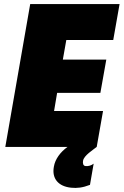

<svg xmlns="http://www.w3.org/2000/svg" viewBox="-20 -720 606 941"><path d="M6 0H311C276 25 250 60 244 97C233 156 267 194 329 200C357 203 385 200 421 186L439 82C428 91 414 95 400 94C387 93 385 80 387 68C391 42 437 14 454 0L485 -176H245L260 -265H472L501 -428H288L305 -524H535L566 -700H128Z"/></svg>

Font: Fixel Text 20240404 Black
Style: Italic
Weight: 900
Width: 4
Italic angle: -10°
Designer: AlfaBravo + MacPaw
Foundry: Kyrylo Tkachov, Marchela Mozhyna, Serhii Makarenko, Maria Weinstein, Zakhar Kryvoshyya
Version: Version 1.211;Glyphs 3.2 (3225)